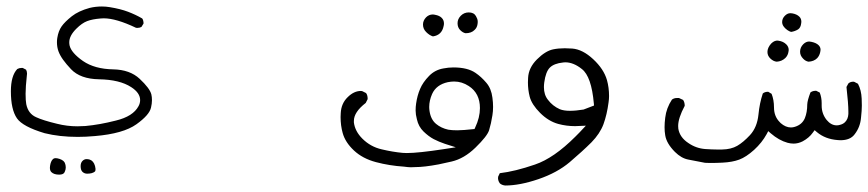

<svg xmlns="http://www.w3.org/2000/svg" viewBox="-20 -262 2650 586"><path d="M13.2 16.6Q13.2 72.3 31.7 99.1Q49.3 124.5 116.2 144.5Q161.6 155.8 217.3 155.8Q242.2 155.8 269.5 153.3Q356.4 146 396.5 117.2Q436 88.9 440.9 66.4Q443.8 54.2 443.8 43.9Q443.8 33.7 441.9 25.9Q437 7.3 406.2 -21.5Q376.5 -49.3 325.7 -50.3Q269 -51.3 233.4 -75.7Q197.8 -100.6 192.4 -123Q191.4 -127.9 191.4 -132.8Q191.4 -153.3 213.4 -174.8Q230 -191.4 245.8 -197.5Q261.7 -203.6 287.1 -205.6Q291.5 -206.1 296.4 -206.1Q334.5 -206.1 395 -177.2Q397 -176.8 398.9 -176.8Q406.2 -176.8 411.6 -179.7L418 -189.9Q418 -191.9 418 -193.4Q418 -194.8 417.5 -196.8Q417 -201.7 414.1 -205.6Q394 -217.3 370.8 -226.1Q347.7 -234.9 314.9 -240.2Q303.2 -242.2 291 -242.2Q271.5 -242.2 253.4 -237.8Q219.7 -228.5 199.2 -212.4Q177.7 -195.3 168 -181.4Q158.2 -167.5 154.8 -146Q153.8 -139.6 153.8 -133.3Q153.8 -118.2 158.4 -105.5Q163.1 -92.8 172.6 -79.6Q182.1 -66.4 196.8 -50.8Q225.1 -21 282.2 -20Q345.2 -19 380.4 3.9Q407.7 21.5 407.7 43.5Q407.7 53.2 402.8 62Q386.2 93.3 333.5 106Q283.7 118.7 240.7 122.6Q228.5 123.5 216.3 123.5Q184.6 123.5 153.8 115.7Q111.3 105.5 90.3 95.7Q65.9 85 60.1 55.7Q58.1 44.9 58.1 24.2Q58.1 3.4 62 -32.2Q62.5 -35.2 62.5 -37.1Q62.5 -43.9 59.6 -49.3L49.3 -54.7Q47.4 -54.7 45.9 -54.7Q38.6 -54.7 32.7 -51.3Q13.2 -30.8 13.2 16.6ZM246.1 268.1Q261.7 268.1 269.5 261.7Q271 260.3 271.2 258.1Q271.5 255.9 271.5 255.1Q271.5 254.4 271.5 252.9Q271 250 270 244.6Q265.6 229 253.9 225.1Q249 223.6 244.1 223.6Q237.3 223.6 231.7 229.2Q226.1 234.9 226.1 245.1Q226.1 257.3 231.9 262.7Q237.8 268.1 246.1 268.1ZM136.7 263.2Q144.5 271 160.6 271Q173.8 271 177.2 263.4Q180.7 255.9 180.7 249.8Q180.7 243.7 179.2 238.8Q176.8 228 162.1 223.1Q154.8 220.7 149.9 220.7Q144.5 220.7 141.1 224.1Q134.8 230.5 132.8 244.1Q132.3 247.6 132.3 250Q132.3 258.8 136.7 263.2Z M1437.5 -188.5Q1438 -191.4 1438 -193.4Q1438 -195.3 1438 -197.8Q1437.5 -204.6 1432.6 -212.9Q1426.3 -224.1 1410.6 -224.1Q1396.5 -224.1 1386.5 -214.1Q1376.5 -204.1 1376.5 -191.2Q1376.5 -178.2 1384.5 -170.2Q1392.6 -162.1 1400.9 -160.6Q1418.9 -160.6 1428.7 -170.9Q1436 -177.7 1437.5 -188.5ZM1335 -190.4Q1335 -200.7 1328.1 -207.5Q1321.3 -214.4 1308.1 -216.8Q1304.2 -217.8 1300.8 -217.8Q1289.1 -217.8 1280.3 -209Q1271 -199.2 1271 -187Q1271 -173.8 1280.8 -164.1Q1290.5 -154.3 1301.3 -150.9Q1328.6 -154.8 1334 -182.6Q1335 -186.5 1335 -190.4ZM1348.1 133.8Q1326.2 128.9 1311 116.2Q1294.9 103 1291 77.1Q1290 70.8 1290 64.5Q1290 44.9 1298.8 24.9Q1311.5 -3.4 1346.7 -11.2Q1356.9 -13.2 1366.2 -13.2Q1389.6 -13.2 1410.6 0.5Q1444.8 22.5 1444.8 67.9Q1444.8 96.7 1430.2 127.4L1428.2 131.8Q1392.6 135.7 1375.7 135.7Q1358.9 135.7 1348.1 133.8ZM1212.9 246.6Q1226.1 248.5 1234.1 248.5Q1242.2 248.5 1247.6 248Q1274.4 248 1318.8 239.7Q1338.4 235.8 1358.4 231Q1396.5 222.2 1431.2 188.5Q1466.8 153.8 1472.7 135.7Q1479 115.2 1482.9 89.8Q1484.9 77.6 1484.9 64.2Q1484.9 50.8 1482.9 36.1Q1479.5 8.3 1464.4 -9.3Q1448.7 -27.8 1431.2 -39.6Q1407.2 -56.2 1363.8 -56.2Q1348.6 -56.2 1333.5 -53.2Q1307.6 -48.8 1289.6 -30.3Q1270.5 -10.7 1262.2 9.3Q1253.4 29.8 1250 54.2Q1248.5 63.5 1248.5 75.4Q1248.5 87.4 1252.4 102.1Q1257.3 124.5 1272.7 139.4Q1288.1 154.3 1303.7 162.6Q1319.8 170.9 1337.4 176.8L1371.1 187.5L1336.4 192.9Q1256.8 205.1 1221.7 205.1Q1214.4 205.1 1209 204.6Q1178.2 201.7 1145 193.8Q1110.8 186 1085.9 161.1Q1063.5 138.7 1060.1 111.8Q1060.1 109.4 1060.1 106.9Q1060.1 80.1 1096.2 52.2L1102.1 40.5Q1102.1 40 1102.1 39.6Q1102.1 28.3 1097.2 22L1085.4 16.1Q1083.5 15.6 1081.5 15.6Q1060.1 15.6 1041 34.7Q1021.5 53.7 1020 83Q1019.5 89.4 1019.5 95.2Q1019.5 121.1 1025.9 144Q1033.7 172.4 1060.3 197.3Q1086.9 222.2 1127.7 232.9Q1168.5 243.7 1212.9 246.6Z M1761.2 72.3Q1737.8 76.2 1719.2 76.2Q1700.7 76.2 1688.5 71.3Q1666.5 61.5 1652.3 42.5Q1640.1 27.3 1640.1 3.9Q1640.1 -2.9 1641.1 -10.3Q1645.5 -43 1658.2 -55.7Q1670.9 -68.4 1698.7 -71.3Q1702.1 -71.8 1705.1 -71.8Q1730.5 -71.8 1755.9 -51.3Q1785.2 -28.8 1792.5 54.2L1793 60.1ZM1837.4 50.3Q1838.9 40 1838.9 31.2Q1838.9 5.4 1832.5 -17.6Q1822.8 -51.3 1790.5 -81.3Q1758.3 -111.3 1726.6 -113.8Q1714.4 -114.7 1703.6 -114.7Q1684.1 -114.7 1668 -111.3Q1644.5 -106.4 1618.7 -80.6Q1593.3 -55.2 1591.8 -24.4Q1591.3 -18.6 1591.3 -10.7Q1591.3 12.2 1596.7 33.2Q1603 57.1 1628.4 82.5Q1653.8 107.9 1683.6 116.2Q1708.5 123 1735.4 123Q1741.2 123 1768.1 121.6Q1745.1 146.5 1735.8 155.3Q1670.4 220.7 1612.8 240.2Q1551.8 261.2 1505.4 266.6L1500.5 276.9Q1500 278.8 1500 281.7Q1500 284.7 1501.2 289.1Q1502.4 293.5 1505.9 297.9Q1512.2 303.2 1522 304.2Q1566.4 304.2 1623.5 284.7Q1680.7 265.1 1718.8 232.9Q1757.8 199.7 1785.2 172.4Q1811 146 1821.8 117.2Q1832.5 87.9 1837.4 50.3Z M2425.8 -195.3Q2425.8 -205.1 2419.9 -210.9Q2412.1 -218.8 2397.9 -221.2Q2395 -221.7 2392.1 -221.7Q2383.3 -221.7 2375.5 -213.9Q2367.2 -205.6 2367.2 -194.8Q2367.2 -181.6 2382.8 -170.4Q2389.2 -166 2394.5 -164.6Q2406.7 -166.5 2416 -172.4Q2423.8 -177.7 2425.3 -190.9Q2425.8 -193.4 2425.8 -195.3ZM2484.4 -109.9Q2484.4 -118.2 2478.5 -124Q2471.2 -131.3 2456.5 -134.3Q2452.6 -135.3 2449.7 -135.3Q2439.9 -135.3 2431.6 -127Q2421.9 -117.2 2421.9 -104Q2421.9 -92.3 2431.2 -83Q2438.5 -75.2 2447.8 -73.7Q2464.4 -74.7 2474.1 -84.5Q2481 -91.8 2483.4 -103Q2484.4 -106.9 2484.4 -109.9ZM2387.2 -109.4Q2387.2 -119.1 2379.9 -126.5Q2370.6 -135.7 2356.4 -137.7Q2354 -138.2 2352.5 -138.2Q2351.1 -138.2 2349.4 -137.9Q2347.7 -137.7 2344.7 -136.7Q2339.4 -134.8 2333.5 -128.9Q2322.3 -116.2 2322.3 -103.5Q2322.3 -91.8 2331.3 -83.3Q2340.3 -74.7 2350.6 -73.7Q2366.2 -74.7 2377 -85Q2385.3 -93.3 2386.7 -105.5Q2387.2 -107.4 2387.2 -109.4ZM2487.8 60.5V52.7Q2487.8 35.6 2481.9 20.5L2471.2 15.1Q2470.7 15.1 2468.8 15.1Q2466.8 15.1 2463.9 15.6Q2458 16.6 2453.6 20Q2444.3 44.4 2443.8 56.6Q2443.8 80.6 2436.5 98.6Q2428.2 118.2 2406.2 125Q2399.9 127 2394 127Q2377.9 127 2362.8 113.8L2359.9 110.8Q2342.3 93.3 2342.3 65.9Q2342.3 43 2335 24.4L2324.7 18.1Q2324.2 18.1 2324.2 18.1Q2314 18.1 2308.1 23.4Q2298.3 52.7 2294.9 87.4Q2291 126.5 2269 150.4Q2248.5 172.4 2230 183.1Q2211.4 193.8 2184.1 194.3Q2179.2 194.3 2166.5 194.3Q2153.8 194.3 2132.8 192.9Q2104.5 190.9 2080.6 174.3Q2054.7 157.2 2050.3 130.9Q2049.8 127 2049.8 122.6Q2049.8 98.6 2069.8 61Q2069.8 60.5 2069.8 60.5Q2069.8 50.3 2064.9 43L2052.2 37.1Q2049.3 37.1 2046.4 37.1Q2037.1 37.1 2030.8 42Q2013.7 67.9 2010.3 97.2Q2008.3 112.8 2008.3 126.2Q2008.3 139.6 2010.3 150.9Q2014.2 175.8 2040 201.7Q2059.6 221.2 2081.1 225.1Q2107.4 230 2131.8 234.9Q2140.6 235.4 2147 235.4Q2166.5 235.4 2185.1 234.4Q2215.3 232.9 2236.3 225.1Q2257.3 217.3 2281.7 195.3Q2305.7 173.3 2319.8 147.5L2324.7 138.2L2332.5 145Q2357.4 166.5 2383.8 173.8Q2393.1 176.3 2402.3 176.3Q2416 176.3 2429.7 169.4Q2449.7 158.7 2460.9 142.6L2466.3 135.3L2473.1 141.1Q2498.5 162.6 2536.6 165.5Q2541 166 2544.9 166Q2575.2 166 2588.4 147.9Q2605.5 126 2607.9 97.2Q2610.4 74.7 2610.4 60.3Q2610.4 45.9 2609.9 39.1Q2608.9 13.2 2598.6 -6.3L2587.4 -12.2Q2585.9 -12.7 2584.5 -12.7Q2575.2 -12.7 2569.3 -7.3L2563.5 3.4Q2569.3 54.7 2569.3 78.1Q2569.3 82.5 2569.3 85.9Q2568.4 101.6 2559.1 110.8Q2553.2 116.7 2543.5 119.1Q2538.6 120.6 2533.7 120.6Q2516.6 120.6 2502.9 104Q2487.8 85 2487.8 60.5Z"/></svg>

Font: NaikaiFont
Style: Light
Weight: 300
Version: Version 1.89